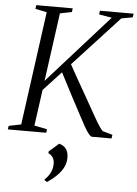

<svg xmlns="http://www.w3.org/2000/svg" viewBox="-75 -792 809 1130"><g transform="rotate(5 329.0 -227.0)"><path d="M-10.5 0 -7.5 -21 65.5 -36 157.5 -707 89.5 -721 92.5 -743H308L305 -721L235.5 -707L180 -303.5L541.5 -708L466 -721L468.5 -743H668L664 -721L598 -709L326.5 -414.5Q337 -395 352.5 -367Q368 -339 385.5 -308.8Q403 -278.5 418.8 -250.5Q434.5 -222.5 446 -202.5Q466 -167.5 481.8 -139Q497.5 -110.5 510 -89.8Q522.5 -69 532 -55.8Q541.5 -42.5 548 -38L605.5 -22L602 0H486Q477.5 -1 464.8 -17.5Q452 -34 437.5 -60.2Q423 -86.5 407.5 -116Q392 -145.5 378 -171.5Q367 -192 353.5 -217.5Q340 -243 326.5 -269.5Q313 -296 300.2 -320.2Q287.5 -344.5 278 -362.5L173 -249L143.5 -36L219 -21L216.5 0ZM231 279V274Q246.5 260 256.5 244.2Q266.5 228.5 271.2 211.8Q276 195 276 179Q276 154.5 265.5 139.8Q255 125 240 119.5V108.5L298 57.5Q326.5 65 340.2 85Q354 105 353.5 136Q353.5 164 341.5 189.8Q329.5 215.5 305.5 240Q281.5 264.5 246.5 288.5Z"/></g></svg>

Font: Merriweather 120pt Light
Style: Italic
Weight: 300
Italic angle: -7.8°
Version: Version 2.101